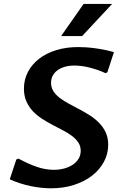

<svg xmlns="http://www.w3.org/2000/svg" viewBox="-20 -970 639 999"><path d="M260.3 -86.4Q288.6 -86.4 314 -93.3Q339.4 -100.1 358.4 -112.8Q377.4 -125.5 388.7 -143.8Q399.9 -162.1 399.9 -185.1Q399.9 -210 387.2 -228.8Q374.5 -247.6 353.8 -263.2Q333 -278.8 306.4 -292.5Q279.8 -306.2 252.2 -320.8Q224.6 -335.4 198 -352.5Q171.4 -369.6 150.6 -391.8Q129.9 -414.1 117.2 -442.6Q104.5 -471.2 104.5 -508.8Q104.5 -556.2 125.5 -595.9Q146.5 -635.7 183.8 -664.6Q221.2 -693.4 272.9 -709.2Q324.7 -725.1 386.7 -725.1Q403.3 -725.1 424.8 -723.9Q446.3 -722.7 470.9 -719.5Q495.6 -716.3 521.5 -711.2Q547.4 -706.1 572.8 -698.7L538.6 -593.8L528.8 -589.4Q505.9 -600.1 482.9 -607.7Q460 -615.2 439 -620.1Q418 -625 399.7 -627Q381.3 -628.9 366.7 -628.9Q339.8 -628.9 317.6 -622.6Q295.4 -616.2 279.3 -604.5Q263.2 -592.8 254.4 -576.2Q245.6 -559.6 245.6 -539.1Q245.6 -514.2 258.3 -494.9Q271 -475.6 292 -459.7Q313 -443.8 339.6 -429.7Q366.2 -415.5 394.3 -400.6Q422.4 -385.7 449 -368.7Q475.6 -351.6 496.6 -329.8Q517.6 -308.1 530.3 -280.5Q543 -252.9 543 -216.8Q543 -169.9 521 -128.7Q499 -87.4 459.7 -56.6Q420.4 -25.9 365.7 -8.1Q311 9.8 245.1 9.8Q220.2 9.8 193.1 6.8Q166 3.9 138.4 -2Q110.8 -7.8 83.5 -16.6Q56.2 -25.4 30.8 -37.1L64.9 -140.1L75.7 -145Q126 -117.7 170.9 -102.1Q215.8 -86.4 260.3 -86.4ZM297.9 -782.2 415 -949.7H563.5L407.2 -782.2Z"/></svg>

Font: Proza Libre
Style: SemiBold Italic
Weight: 600
Designer: Jasper de Waard
Foundry: Jasper de Waard
Version: Version 1.000; ttfautohint (v1.4.1.8-43bc)